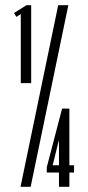

<svg xmlns="http://www.w3.org/2000/svg" viewBox="-20 -719 339 739"><path d="M60 -665 43 -654 34 -669 82 -699H100V-399H60ZM204 -699H243L98 0H59ZM207 -55H160V-75L219 -301H247V-83H265V-55H247V0H207ZM206 -177 183 -84V-83H207V-177Z"/></svg>

Font: Moniqa ExtBd Cond Paragraph
Style: Regular
Weight: 800
Width: 3
Designer: Rajesh Rajput
Foundry: Rajesh Rajput
Version: Version 1.000